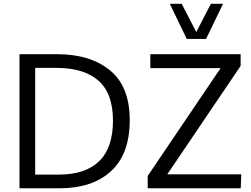

<svg xmlns="http://www.w3.org/2000/svg" viewBox="-20 -1014 1352 1034"><path d="M85 0ZM85 0V-722.2H285.2Q285.2 -722.2 287.1 -722.2Q466.3 -722.2 572.3 -635.3Q678.7 -547.9 678.7 -366.7Q678.7 -185.5 578.6 -92.8Q478.5 0 299.3 0ZM169.4 -73.7H296.9Q439.5 -73.7 513.9 -145.8Q588.4 -217.8 588.4 -364.3Q588.4 -510.7 510.3 -579.6Q432.1 -648.4 282.7 -648.4H169.4ZM775.4 0ZM775.4 0V-66.4L1168 -647H789.6V-722.2H1275.9V-659.2L880.9 -75.2H1279.3L1276.4 0ZM985.8 -804.2 894.5 -993.7H958.5L1037.1 -841.3L1115.7 -993.7H1181.2L1089.8 -804.2Z"/></svg>

Font: Oxygen
Style: Normal
Weight: 400
Designer: Vernon Adams
Foundry: Vernon Adams
Version: Version Release 0.2.2 webfont; ttfautohint (v0.8.52-bc40) -l